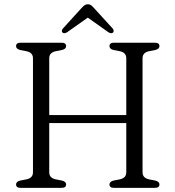

<svg xmlns="http://www.w3.org/2000/svg" viewBox="-20 -906 846 926"><path d="M217.5 -75Q217.5 -47.5 249 -41L279.5 -35Q299 -30 299 -16.5Q299 0 277 0H79.5Q57.5 0 57.5 -16.5Q57.5 -30 77 -35L107.5 -41Q139 -47.5 139 -75V-625Q139 -652.5 107.5 -659L77 -665Q57.5 -670 57.5 -683.5Q57.5 -700 79.5 -700H277Q299 -700 299 -683.5Q299 -670 279.5 -665L249 -659Q217.5 -652.5 217.5 -625V-351H589V-625Q589 -652.5 558 -659L527 -665Q508 -670 508 -683.5Q508 -700 529.5 -700H727Q749 -700 749 -683.5Q749 -670 729.5 -665L699 -659Q667.5 -652.5 667.5 -625V-75Q667.5 -47.5 699 -41L729.5 -35Q749 -30 749 -16.5Q749 0 727 0H529.5Q508 0 508 -16.5Q508 -30 527 -35L558 -41Q589 -47.5 589 -75V-312.5H217.5ZM524.5 -748.5Q516 -742 502 -751L403.5 -821L304.5 -751Q290.5 -742 282 -748.5Q278.5 -751 278.2 -756.8Q278 -762.5 283.5 -768.5L373.5 -867.5Q381.5 -876 388 -880.8Q394.5 -885.5 404 -885.5Q413 -885.5 419.2 -880.8Q425.5 -876 433 -867.5L523.5 -768.5Q528.5 -762.5 528.2 -756.8Q528 -751 524.5 -748.5Z"/></svg>

Font: Fraunces 9pt S050 Light
Style: Regular
Weight: 300
Version: Version 1.000; ttfautohint (v1.8.3)